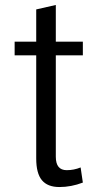

<svg xmlns="http://www.w3.org/2000/svg" viewBox="-20 -740 393 774"><path d="M39 -517V-572H126V-702L205 -720V-572H314V-517H205V-108Q205 -54 249 -54Q278 -54 305 -65L314 -4Q267 14 219.5 14Q172 14 149 -13.5Q126 -41 126 -101V-517Z"/></svg>

Font: Fauna One
Style: Regular
Weight: 400
Version: Version 1.001